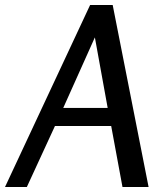

<svg xmlns="http://www.w3.org/2000/svg" viewBox="-33 -745 655 765"><path d="M416 -725 559 0H455L410 -243H186L74 0H-13L326 -725ZM345 -596 219 -315H396Z"/></svg>

Font: Rosario Medium
Style: Italic
Weight: 500
Italic angle: -8.05°
Version: Version 1.201